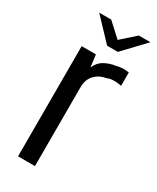

<svg xmlns="http://www.w3.org/2000/svg" viewBox="-170 -695 612 747"><g transform="rotate(30 136.5 -321.0)"><path d="M49 0V-495H113L120 -440Q131 -467 154 -479.5Q177 -492 201 -495Q230 -503 259 -498V-438Q255 -439 244.5 -440.5Q234 -442 221 -441.5Q208 -441 197 -436Q165 -431 145 -410Q125 -389 125 -355V0ZM134 -546 43 -642H97L158 -586L221 -642H273L182 -546Z"/></g></svg>

Font: Alumni Sans Medium
Style: Regular
Weight: 500
Designer: Robert E. Leuschke
Foundry: Robert E. Leuschke
Version: Version 1.018